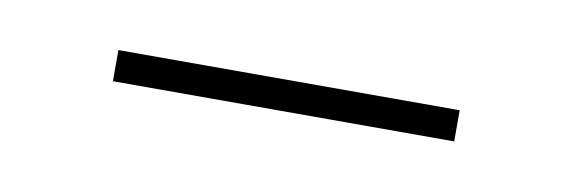

<svg xmlns="http://www.w3.org/2000/svg" viewBox="-22 39 365 122"><g transform="rotate(10 160.0 100.0)"><path d="M49.8 109.9V89.8H270V109.9Z"/></g></svg>

Font: Cooper Hewitt
Style: Thin
Weight: 701
Designer: Village Type and Design LLC
Foundry: Cooper Hewitt Smithsonian Design Museum
Version: 1.000